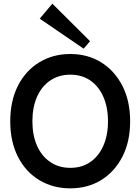

<svg xmlns="http://www.w3.org/2000/svg" viewBox="-20 -1013 767 1049"><path d="M364 16Q269 16 194.5 -29Q120 -74 78 -156.5Q36 -239 36 -350Q36 -462 78 -544.5Q120 -627 194.5 -672.5Q269 -718 364 -718Q459 -718 532.5 -672.5Q606 -627 648.5 -544.5Q691 -462 691 -350Q691 -239 648.5 -156.5Q606 -74 532.5 -29Q459 16 364 16ZM364 -96Q427 -96 473 -127.5Q519 -159 544.5 -216.5Q570 -274 570 -350Q570 -427 544.5 -484.5Q519 -542 473 -573.5Q427 -605 364 -605Q302 -605 255 -573.5Q208 -542 182.5 -484.5Q157 -427 157 -350Q157 -274 182.5 -216.5Q208 -159 255 -127.5Q302 -96 364 -96ZM437 -747 197 -911 266 -993 472 -788Z"/></svg>

Font: Zen Kaku Gothic New
Style: Bold
Weight: 700
Designer: Yoshimichi Ohira
Foundry: Positype
Version: Version 1.002